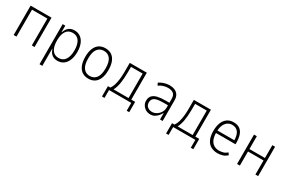

<svg xmlns="http://www.w3.org/2000/svg" viewBox="90 -1553 4105 2786"><g transform="rotate(30 2142.0 -160.0)"><path d="M94 0V-492H444V0H398V-451H141V0Z M631 180V-492H675V-385H680Q699 -444 736.5 -472Q774 -500 828 -500Q887 -500 929.5 -469.5Q972 -439 995 -382.5Q1018 -326 1018 -246Q1018 -167 995 -110Q972 -53 929.5 -22.5Q887 8 828 8Q774 8 737.5 -19.5Q701 -47 682 -106H678V180ZM823 -36Q895 -36 932.5 -91.5Q970 -147 970 -247Q970 -346 933 -401Q896 -456 824 -456Q751 -456 714.5 -401Q678 -346 678 -247Q678 -147 714.5 -91.5Q751 -36 823 -36Z M1347 8Q1286 8 1243 -20Q1200 -48 1176 -105Q1152 -162 1152 -247Q1152 -331 1176 -387.5Q1200 -444 1243 -472Q1286 -500 1346 -500Q1407 -500 1450 -472Q1493 -444 1516.5 -387.5Q1540 -331 1540 -247Q1540 -162 1516.5 -105Q1493 -48 1450 -20Q1407 8 1347 8ZM1345 -36Q1415 -36 1453.5 -88Q1492 -140 1492 -247Q1492 -353 1453.5 -404.5Q1415 -456 1346 -456Q1277 -456 1238.5 -404.5Q1200 -353 1200 -247Q1200 -140 1238.5 -88Q1277 -36 1345 -36Z M1650 132V-41H1691Q1717 -78 1729.5 -123Q1742 -168 1748.5 -222Q1755 -276 1755 -342V-492H2041V-41H2106V132H2064V0H1692V132ZM1744 -41H1995V-451H1800L1799 -342Q1798 -250 1786 -174.5Q1774 -99 1744 -41Z M2387 8Q2341 8 2306.5 -12.5Q2272 -33 2253 -65.5Q2234 -98 2234 -134Q2234 -190 2263.5 -221.5Q2293 -253 2347.5 -265.5Q2402 -278 2478 -278H2553V-236H2480Q2429 -236 2391 -231.5Q2353 -227 2329 -215.5Q2305 -204 2293 -184Q2281 -164 2281 -134Q2281 -86 2313.5 -61Q2346 -36 2389 -36Q2426 -36 2462 -57.5Q2498 -79 2520.5 -115.5Q2543 -152 2543 -196V-344Q2543 -401 2512 -428.5Q2481 -456 2421 -456Q2385 -456 2346.5 -445Q2308 -434 2270 -407L2250 -446Q2275 -464 2304 -475.5Q2333 -487 2363 -493.5Q2393 -500 2422 -500Q2471 -500 2509 -483.5Q2547 -467 2568.5 -433Q2590 -399 2590 -345V0H2546V-105H2542Q2528 -78 2505.5 -51.5Q2483 -25 2453 -8.5Q2423 8 2387 8Z M2724 132V-41H2765Q2791 -78 2803.5 -123Q2816 -168 2822.5 -222Q2829 -276 2829 -342V-492H3115V-41H3180V132H3138V0H2766V132ZM2818 -41H3069V-451H2874L2873 -342Q2872 -250 2860 -174.5Q2848 -99 2818 -41Z M3512 8Q3450 8 3401.5 -17.5Q3353 -43 3326 -99Q3299 -155 3299 -247Q3299 -324 3321.5 -380.5Q3344 -437 3387.5 -468.5Q3431 -500 3494 -500Q3559 -500 3599 -471Q3639 -442 3657 -386.5Q3675 -331 3675 -254V-236H3331V-278H3652L3632 -256Q3632 -362 3596.5 -409.5Q3561 -457 3493 -457Q3454 -457 3421 -435.5Q3388 -414 3367.5 -369.5Q3347 -325 3347 -253V-246Q3347 -171 3368.5 -125Q3390 -79 3427 -57.5Q3464 -36 3512 -36Q3543 -36 3579.5 -45.5Q3616 -55 3645 -84L3670 -50Q3636 -17 3594.5 -4.5Q3553 8 3512 8Z M3837 0V-492H3884V-277H4144V-492H4190V0H4144V-236H3884V0Z"/></g></svg>

Font: Nunito Sans 7pt Condensed ExtraLight
Style: Regular
Weight: 250
Width: 3
Designer: Vernon Adams
Foundry: Vernon Adams
Version: Version 3.101;gftools[0.9.27]